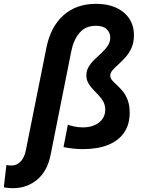

<svg xmlns="http://www.w3.org/2000/svg" viewBox="-130 -780 757 1013"><path d="M-62 212.9Q-71.8 212.9 -84 211.9Q-96.2 210.9 -109.9 208L-96.2 90.8Q-91.3 91.3 -84.5 92.3Q-77.6 93.3 -71.3 93.3Q-47.4 93.3 -31.5 81.1Q-15.6 68.8 -6.8 51.5Q2 34.2 4.9 20L115.2 -529.8Q137.2 -638.7 204.6 -699.2Q272 -759.8 376.5 -759.8Q467.8 -759.8 522.2 -714.8Q576.7 -669.9 576.7 -594.2Q576.7 -556.2 564 -527.8Q551.3 -499.5 532.7 -478.5Q514.2 -457.5 495.6 -441.2Q477.1 -424.8 464.4 -410.4Q451.7 -396 451.7 -381.3Q451.7 -367.7 461.9 -356Q472.2 -344.2 487.6 -330.3Q502.9 -316.4 518.3 -297.6Q533.7 -278.8 543.9 -251.5Q554.2 -224.1 554.2 -185.1Q554.2 -123.5 525.1 -80.8Q496.1 -38.1 440.7 -15.6Q385.3 6.8 306.2 6.8Q282.2 6.8 257.6 4.2Q232.9 1.5 205.1 -3.9L228 -122.1Q239.3 -117.7 260.7 -112.8Q282.2 -107.9 307.1 -107.9Q342.3 -107.9 368.9 -119.6Q395.5 -131.3 410.4 -152.3Q425.3 -173.3 425.3 -200.7Q425.3 -224.6 415.3 -243.2Q405.3 -261.7 390.4 -277.3Q375.5 -293 360.6 -308.6Q345.7 -324.2 335.7 -342Q325.7 -359.9 325.7 -382.3Q325.7 -407.7 338.4 -428.5Q351.1 -449.2 369.9 -467Q388.7 -484.9 407.5 -502.4Q426.3 -520 439 -539.3Q451.7 -558.6 451.7 -582Q451.7 -607.4 433.3 -625.7Q415 -644 376 -644Q321.3 -644 289.6 -606.7Q257.8 -569.3 246.1 -509.8L137.2 36.1Q120.1 123 65.9 168Q11.7 212.9 -62 212.9Z"/></svg>

Font: Reddit Sans
Style: Italic
Weight: 400
Italic angle: -11.25°
Designer: Stephen Hutchings
Version: Version 1.013